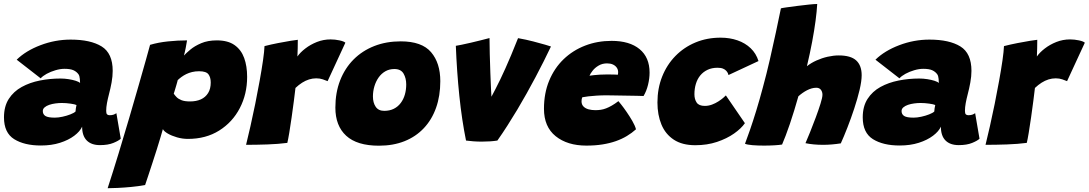

<svg xmlns="http://www.w3.org/2000/svg" viewBox="-20 -742 5608 989"><path d="M190.5 7.5Q105.5 7.5 53 -25.2Q0.5 -58 0.5 -137.5Q0.5 -194 25.2 -232.5Q50 -271 91.8 -294Q133.5 -317 185.2 -327.2Q237 -337.5 291.5 -337.5Q312.5 -337.5 333.2 -334.2Q354 -331 370.2 -325.8Q386.5 -320.5 392.5 -314.5Q392.5 -320 391.2 -335.5Q390 -351 384.5 -359Q375 -372.5 358.8 -380Q342.5 -387.5 312 -387.5Q290.5 -387.5 265.8 -380.2Q241 -373 220.5 -361.8Q200 -350.5 189.5 -338.5L66 -434.5Q113 -480.5 188.5 -509.2Q264 -538 344 -538Q446.5 -538 503.5 -502.8Q560.5 -467.5 560.5 -377Q560.5 -349 554.8 -317.2Q549 -285.5 541 -255.5Q535 -232.5 531 -211Q527 -189.5 527 -171Q527 -157.5 531.5 -153Q536 -148.5 544.5 -148.5Q556 -148.5 564.2 -151.2Q572.5 -154 579.5 -159L602 -27.5Q591.5 -17 564 -5.8Q536.5 5.5 495 5.5Q450.5 5.5 426.8 -18.5Q403 -42.5 403 -89.5Q392 -65 362.5 -42.8Q333 -20.5 289.2 -6.5Q245.5 7.5 190.5 7.5ZM262.5 -136Q280.5 -136 302.2 -140.8Q324 -145.5 342.5 -152.8Q361 -160 369 -167.5Q369 -173 370.8 -184.2Q372.5 -195.5 374 -201Q366 -205 343 -208.2Q320 -211.5 298 -211.5Q282.5 -211.5 265.5 -209.2Q248.5 -207 233.8 -202Q219 -197 209.8 -189Q200.5 -181 200.5 -170Q200.5 -153 214 -144.5Q227.5 -136 262.5 -136Z M534.5 227.5Q562.5 141.5 591 48Q619.5 -45.5 646 -135.8Q672.5 -226 694.5 -303.2Q716.5 -380.5 732 -435Q747.5 -489.5 753 -511Q795 -523.5 845.8 -528.8Q896.5 -534 943.5 -534Q940.5 -515.5 936.5 -494.8Q932.5 -474 927.5 -456Q938.5 -468 960.5 -486.5Q982.5 -505 1016.5 -519.5Q1050.5 -534 1097 -534Q1154 -534 1188.2 -509.8Q1222.5 -485.5 1237.8 -443.2Q1253 -401 1253 -346Q1253 -257.5 1215.2 -185Q1177.5 -112.5 1109 -69.5Q1040.5 -26.5 948 -26.5Q919.5 -26.5 891.8 -34.5Q864 -42.5 844 -54.2Q824 -66 819 -77Q815.5 -64 807.2 -36.2Q799 -8.5 788 26.5Q777 61.5 765.2 97.2Q753.5 133 743.5 163.2Q733.5 193.5 727.5 211Q693 217.5 655.8 221Q618.5 224.5 586.2 226Q554 227.5 534.5 227.5ZM959 -219.5Q991 -219.5 1014.8 -230.2Q1038.5 -241 1052 -262.8Q1065.5 -284.5 1065.5 -317Q1065.5 -343.5 1053.8 -359.2Q1042 -375 1005.5 -375Q986 -375 969.5 -371Q953 -367 939.8 -360.5Q926.5 -354 915.5 -346Q904.5 -338 895.5 -329.5Q894.5 -325 892.5 -317.8Q890.5 -310.5 888 -302Q885.5 -293.5 883 -285.2Q880.5 -277 878.5 -270.2Q876.5 -263.5 875 -259.5Q880.5 -251 889.5 -241.8Q898.5 -232.5 914.8 -226Q931 -219.5 959 -219.5Z M1512 -451Q1526.5 -472 1552.8 -492.2Q1579 -512.5 1612.5 -525.8Q1646 -539 1683 -539Q1705.5 -539 1728.8 -534Q1752 -529 1759 -522L1667.5 -324Q1658 -328 1643 -333.2Q1628 -338.5 1609 -338.5Q1590 -338.5 1571.8 -332.8Q1553.5 -327 1536.2 -316Q1519 -305 1502 -289Q1499 -263.5 1493.8 -222.5Q1488.5 -181.5 1482.2 -137.5Q1476 -93.5 1470 -57.8Q1464 -22 1460 -6Q1414 0 1357.5 2Q1301 4 1247.5 4Q1257.5 -36.5 1270 -91.5Q1282.5 -146.5 1294.8 -207.2Q1307 -268 1317.5 -326Q1328 -384 1334.8 -431Q1341.5 -478 1342.5 -504.5Q1375.5 -513 1412.5 -520.2Q1449.5 -527.5 1478 -532Q1506.5 -536.5 1514 -537Q1514 -520 1513.5 -492.8Q1513 -465.5 1512 -451Z M1932 8.5Q1819 8.5 1763.2 -42.8Q1707.5 -94 1707.5 -187.5Q1707.5 -265 1732 -327.8Q1756.5 -390.5 1801.2 -435.5Q1846 -480.5 1907.8 -504.8Q1969.5 -529 2044 -529Q2153 -529 2200.5 -473.2Q2248 -417.5 2248 -324Q2248 -248 2226.2 -186.8Q2204.5 -125.5 2163.2 -81.8Q2122 -38 2063.8 -14.8Q2005.5 8.5 1932 8.5ZM1959 -171Q1987.5 -171 2008.8 -181.8Q2030 -192.5 2044.2 -211.5Q2058.5 -230.5 2065.5 -255Q2072.5 -279.5 2072.5 -307Q2072.5 -339 2058.8 -362.8Q2045 -386.5 2011.5 -386.5Q1985.5 -386.5 1965 -374.8Q1944.5 -363 1930.2 -342.8Q1916 -322.5 1908.5 -297.2Q1901 -272 1901 -245Q1901 -213 1915.2 -192Q1929.5 -171 1959 -171Z M2648.5 -545.5Q2690.5 -538 2727 -528.5Q2763.5 -519 2788.2 -511.8Q2813 -504.5 2818 -502.5Q2800.5 -465.5 2780.5 -425.8Q2760.5 -386 2738.5 -344.5Q2716.5 -303 2693 -261Q2669.5 -219 2644.8 -177.5Q2620 -136 2594.2 -95.8Q2568.5 -55.5 2542 -18Q2507.5 -12.5 2461.5 -12.5Q2438.5 -12.5 2417 -14.2Q2395.5 -16 2380.5 -18Q2370 -69.5 2361.2 -127.8Q2352.5 -186 2346 -248.8Q2339.5 -311.5 2335 -376.5Q2330.5 -441.5 2328 -506Q2336 -507 2357.5 -511.5Q2379 -516 2406 -522.2Q2433 -528.5 2458.8 -535Q2484.5 -541.5 2501.5 -546Q2501.5 -510.5 2502.8 -462.8Q2504 -415 2505.8 -367.5Q2507.5 -320 2509.2 -283.8Q2511 -247.5 2512 -234.5L2505 -231.5Q2519 -258 2531.8 -282.5Q2544.5 -307 2557 -333Q2569.5 -359 2583.2 -389.5Q2597 -420 2613 -458.2Q2629 -496.5 2648.5 -545.5Z M3256 -76Q3235 -57 3209.2 -41.5Q3183.5 -26 3152.2 -15Q3121 -4 3083.2 2Q3045.5 8 3000.5 8Q2902.5 8 2842.2 -40.5Q2782 -89 2782 -181.5Q2782 -262 2808.8 -326.5Q2835.5 -391 2883 -436.8Q2930.5 -482.5 2993.8 -507Q3057 -531.5 3130.5 -531.5Q3223 -531.5 3274.5 -489Q3326 -446.5 3326 -368Q3326 -337.5 3318 -305Q3310 -272.5 3295 -247.5Q3287 -248 3260 -248.5Q3233 -249 3199.8 -249.5Q3166.5 -250 3139.2 -250.5Q3112 -251 3103.5 -251Q3078 -251 3054.2 -249.5Q3030.5 -248 3011.5 -245.8Q2992.5 -243.5 2979.5 -241Q2975.5 -233 2975.5 -220Q2975.5 -204 2985.2 -193.8Q2995 -183.5 3011.2 -179Q3027.5 -174.5 3047 -174.5Q3061 -174.5 3074.5 -176.5Q3088 -178.5 3101.8 -183.8Q3115.5 -189 3131.2 -198Q3147 -207 3165.5 -221Q3168 -218.5 3180.2 -203Q3192.5 -187.5 3208 -165Q3223.5 -142.5 3237.2 -118.8Q3251 -95 3256 -76ZM3016.5 -352Q3026.5 -353.5 3040 -355Q3053.5 -356.5 3070.5 -357.5Q3087.5 -358.5 3108 -358.5Q3119.5 -358.5 3130.5 -358.2Q3141.5 -358 3150 -357.8Q3158.5 -357.5 3162.5 -357Q3163.5 -361 3163.8 -364.8Q3164 -368.5 3164 -372Q3163.5 -384.5 3156.5 -394.2Q3149.5 -404 3137 -409.8Q3124.5 -415.5 3107 -415.5Q3082.5 -415.5 3063.5 -404.2Q3044.5 -393 3032.8 -378Q3021 -363 3016.5 -352Z M3817 -107.5Q3798 -80 3761 -54Q3724 -28 3673.2 -11Q3622.5 6 3561.5 6Q3494 6 3450.8 -22.5Q3407.5 -51 3387 -100.8Q3366.5 -150.5 3366.5 -214Q3366.5 -286.5 3390.8 -347.5Q3415 -408.5 3459 -453.5Q3503 -498.5 3562.2 -523.2Q3621.5 -548 3692 -548Q3739 -548 3778.8 -534.2Q3818.5 -520.5 3846.8 -493.5Q3875 -466.5 3887 -427.5L3732.5 -355.5Q3732 -358.5 3729.5 -364.5Q3727 -370.5 3721 -377.2Q3715 -384 3704.2 -388.5Q3693.5 -393 3676 -393Q3647 -393 3624.8 -382.5Q3602.5 -372 3587.2 -353.5Q3572 -335 3564.5 -310Q3557 -285 3557 -256.5Q3557 -231 3568.5 -213.8Q3580 -196.5 3610.5 -196.5Q3629.5 -196.5 3647.5 -203.2Q3665.5 -210 3680.2 -219.5Q3695 -229 3705.2 -237.8Q3715.5 -246.5 3719 -250.5Z M4008.5 2.5Q3994 5 3968.5 6.5Q3943 8 3915.5 8Q3883 8 3856 5.8Q3829 3.5 3817.5 -1.5Q3828 -28.5 3843.2 -72.8Q3858.5 -117 3875.8 -173.2Q3893 -229.5 3909.5 -291.5Q3928.5 -361 3945.2 -433.8Q3962 -506.5 3976.5 -574.8Q3991 -643 4002.5 -699Q4006.5 -700.5 4030.8 -704Q4055 -707.5 4086.8 -711.5Q4118.5 -715.5 4147.2 -718.5Q4176 -721.5 4189.5 -721.5Q4187.5 -684 4181 -635Q4174.5 -586 4163.5 -527.2Q4152.5 -468.5 4136.5 -401Q4158 -418 4185.8 -430.5Q4213.5 -443 4243.5 -449.8Q4273.5 -456.5 4300.5 -456.5Q4362 -456.5 4390.2 -430.8Q4418.5 -405 4418.5 -354.5Q4418.5 -324.5 4407.8 -279Q4397 -233.5 4380.2 -182.8Q4363.5 -132 4345 -84.8Q4326.5 -37.5 4311 -3.5Q4288.5 0 4265.5 2Q4242.5 4 4220 4Q4169 4 4129 -4.5Q4138.5 -26 4153 -62Q4167.5 -98 4182 -137Q4196.5 -176 4206.5 -208Q4216.5 -240 4216.5 -254Q4216.5 -269 4208.5 -279.5Q4200.5 -290 4184.5 -290Q4172.5 -290 4160.5 -286.5Q4148.5 -283 4136.8 -277Q4125 -271 4113.8 -263Q4102.5 -255 4092.5 -246Q4082 -209 4071 -173Q4060 -137 4048.8 -104Q4037.5 -71 4027.2 -43.8Q4017 -16.5 4008.5 2.5Z M4614 7.5Q4529 7.5 4476.5 -25.2Q4424 -58 4424 -137.5Q4424 -194 4448.8 -232.5Q4473.5 -271 4515.2 -294Q4557 -317 4608.8 -327.2Q4660.5 -337.5 4715 -337.5Q4736 -337.5 4756.8 -334.2Q4777.5 -331 4793.8 -325.8Q4810 -320.5 4816 -314.5Q4816 -320 4814.8 -335.5Q4813.5 -351 4808 -359Q4798.5 -372.5 4782.2 -380Q4766 -387.5 4735.5 -387.5Q4714 -387.5 4689.2 -380.2Q4664.5 -373 4644 -361.8Q4623.5 -350.5 4613 -338.5L4489.5 -434.5Q4536.5 -480.5 4612 -509.2Q4687.5 -538 4767.5 -538Q4870 -538 4927 -502.8Q4984 -467.5 4984 -377Q4984 -349 4978.2 -317.2Q4972.5 -285.5 4964.5 -255.5Q4958.5 -232.5 4954.5 -211Q4950.5 -189.5 4950.5 -171Q4950.5 -157.5 4955 -153Q4959.5 -148.5 4968 -148.5Q4979.5 -148.5 4987.8 -151.2Q4996 -154 5003 -159L5025.5 -27.5Q5015 -17 4987.5 -5.8Q4960 5.5 4918.5 5.5Q4874 5.5 4850.2 -18.5Q4826.5 -42.5 4826.5 -89.5Q4815.5 -65 4786 -42.8Q4756.5 -20.5 4712.8 -6.5Q4669 7.5 4614 7.5ZM4686 -136Q4704 -136 4725.8 -140.8Q4747.5 -145.5 4766 -152.8Q4784.5 -160 4792.5 -167.5Q4792.5 -173 4794.2 -184.2Q4796 -195.5 4797.5 -201Q4789.5 -205 4766.5 -208.2Q4743.5 -211.5 4721.5 -211.5Q4706 -211.5 4689 -209.2Q4672 -207 4657.2 -202Q4642.5 -197 4633.2 -189Q4624 -181 4624 -170Q4624 -153 4637.5 -144.5Q4651 -136 4686 -136Z M5321 -451Q5335.5 -472 5361.8 -492.2Q5388 -512.5 5421.5 -525.8Q5455 -539 5492 -539Q5514.5 -539 5537.8 -534Q5561 -529 5568 -522L5476.5 -324Q5467 -328 5452 -333.2Q5437 -338.5 5418 -338.5Q5399 -338.5 5380.8 -332.8Q5362.5 -327 5345.2 -316Q5328 -305 5311 -289Q5308 -263.5 5302.8 -222.5Q5297.5 -181.5 5291.2 -137.5Q5285 -93.5 5279 -57.8Q5273 -22 5269 -6Q5223 0 5166.5 2Q5110 4 5056.5 4Q5066.5 -36.5 5079 -91.5Q5091.5 -146.5 5103.8 -207.2Q5116 -268 5126.5 -326Q5137 -384 5143.8 -431Q5150.5 -478 5151.5 -504.5Q5184.5 -513 5221.5 -520.2Q5258.5 -527.5 5287 -532Q5315.5 -536.5 5323 -537Q5323 -520 5322.5 -492.8Q5322 -465.5 5321 -451Z"/></svg>

Font: Grandstander Thin Black
Style: Italic
Weight: 900
Italic angle: -15°
Version: Version 1.200